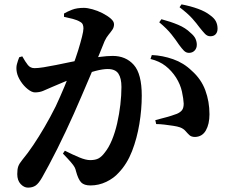

<svg xmlns="http://www.w3.org/2000/svg" viewBox="-20 -816 1040 879"><path d="M845 -574Q832 -574 822 -584Q812 -594 799 -612Q786 -632 765 -658.5Q744 -685 709 -714L719 -728Q761 -717 795.5 -702.5Q830 -688 852 -666Q869 -652 875 -638.5Q881 -625 881 -611Q881 -595 871 -584.5Q861 -574 845 -574ZM108 43Q90 43 74.5 26.5Q59 10 59 -19Q59 -41 63.5 -54Q68 -67 82 -84Q107 -114 132.5 -152Q158 -190 184 -234.5Q210 -279 235 -329Q256 -374 275 -419.5Q294 -465 310.5 -507.5Q327 -550 338 -586Q349 -622 355.5 -648Q362 -674 362 -686Q362 -696 359 -703.5Q356 -711 347 -716Q334 -724 313.5 -729.5Q293 -735 273 -739V-754Q288 -763 310 -771.5Q332 -780 364 -780Q380 -780 403.5 -773.5Q427 -767 449.5 -755.5Q472 -744 487 -731Q502 -718 502 -705Q502 -691 494.5 -680Q487 -669 477 -657Q467 -645 459 -628Q450 -605 433.5 -565Q417 -525 396.5 -477Q376 -429 355.5 -381Q335 -333 318 -295Q301 -257 281.5 -215.5Q262 -174 242 -134Q222 -94 204 -60.5Q186 -27 173 -4Q157 24 143 33.5Q129 43 108 43ZM394 33Q365 33 351.5 19Q338 5 328 -32Q326 -42 321.5 -50.5Q317 -59 305 -73Q293 -87 268 -113L277 -126Q315 -107 344 -95Q373 -83 393 -83Q417 -83 431.5 -91Q446 -99 460 -118Q478 -140 492.5 -175Q507 -210 516.5 -252Q526 -294 531 -337Q536 -380 536 -418Q536 -458 522 -479Q508 -500 473 -500Q451 -500 418 -491.5Q385 -483 348.5 -470Q312 -457 278 -443Q244 -429 219 -418Q194 -407 177.5 -400Q161 -393 140 -393Q126 -393 107.5 -407.5Q89 -422 75 -443.5Q61 -465 57 -485Q53 -506 57.5 -522.5Q62 -539 68 -554L82 -558Q96 -533 107.5 -518.5Q119 -504 138 -504Q154 -504 179.5 -508Q205 -512 237 -518.5Q269 -525 305 -532.5Q341 -540 377 -546Q402 -551 436.5 -555.5Q471 -560 496 -560Q556 -560 592.5 -519Q629 -478 629 -378Q629 -315 618 -248.5Q607 -182 584.5 -124Q562 -66 524 -26Q501 0 466.5 16.5Q432 33 394 33ZM873 -189Q856 -189 847 -197.5Q838 -206 829 -216.5Q820 -227 804 -233Q793 -237 773.5 -240Q754 -243 733 -245.5Q712 -248 695 -248L691 -266Q712 -272 730.5 -276.5Q749 -281 764 -286Q779 -291 790 -295Q806 -302 813.5 -312Q821 -322 821 -342Q820 -364 813 -396.5Q806 -429 786 -461Q766 -492 738 -514Q710 -536 669 -546L675 -564Q724 -562 772.5 -545Q821 -528 858 -492Q901 -454 920 -402.5Q939 -351 939 -293Q939 -248 922.5 -219Q906 -190 873 -189ZM943 -650Q929 -650 918.5 -661Q908 -672 893 -691Q880 -709 860.5 -731Q841 -753 802 -783L811 -796Q853 -788 887 -775.5Q921 -763 941 -747Q961 -733 968.5 -718Q976 -703 976 -685Q976 -669 967.5 -659.5Q959 -650 943 -650Z"/></svg>

Font: Noto Serif SC ExtraLight
Style: Bold
Weight: 700
Version: Version 2.002-H1;hotconv 1.1.0;makeotfexe 2.6.0